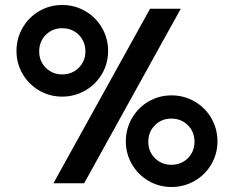

<svg xmlns="http://www.w3.org/2000/svg" viewBox="-20 -734 931 769"><path d="M46 -530Q46 -580 70.5 -622.5Q95 -665 137 -689.5Q179 -714 229 -714Q279 -714 321.5 -689.5Q364 -665 388.5 -622.5Q413 -580 413 -530Q413 -480 388.5 -438Q364 -396 321.5 -371.5Q279 -347 229 -347Q179 -347 137 -371.5Q95 -396 70.5 -438Q46 -480 46 -530ZM581 -699H704L317 0H194ZM322 -528Q322 -568 295.5 -594.5Q269 -621 229 -621Q190 -621 163.5 -594.5Q137 -568 137 -528Q137 -489 163.5 -462.5Q190 -436 229 -436Q269 -436 295.5 -462.5Q322 -489 322 -528ZM484 -168Q484 -218 508.5 -260.5Q533 -303 575 -327.5Q617 -352 667 -352Q717 -352 759.5 -327.5Q802 -303 826.5 -260.5Q851 -218 851 -168Q851 -118 826.5 -76Q802 -34 759.5 -9.5Q717 15 667 15Q617 15 575 -9.5Q533 -34 508.5 -76Q484 -118 484 -168ZM759 -166Q759 -206 732.5 -232.5Q706 -259 666 -259Q627 -259 600.5 -232.5Q574 -206 574 -166Q574 -127 600.5 -100.5Q627 -74 666 -74Q706 -74 732.5 -100.5Q759 -127 759 -166Z"/></svg>

Font: Prompt Medium
Style: Regular
Weight: 500
Designer: Katatrad Team
Foundry: CadsonDemak
Version: Version 1.001